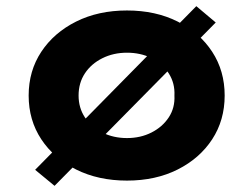

<svg xmlns="http://www.w3.org/2000/svg" viewBox="-20 -576 817 623"><path d="M157 27 94 -25 617 -556 680 -503ZM392 10Q299 10 227 -26Q155 -62 114 -124Q73 -186 73 -266Q73 -346 114 -408Q155 -470 227 -506Q299 -542 392 -542Q485 -542 556.5 -506Q628 -470 668.5 -408Q709 -346 709 -266Q709 -186 668.5 -124Q628 -62 556.5 -26Q485 10 392 10ZM392 -128Q436 -128 471.5 -146Q507 -164 527.5 -195Q548 -226 546 -266Q548 -306 527.5 -338Q507 -370 471.5 -387.5Q436 -405 392 -405Q348 -405 312 -387Q276 -369 255.5 -338Q235 -307 235 -266Q235 -226 255.5 -195Q276 -164 312 -146Q348 -128 392 -128Z"/></svg>

Font: Lexend Exa
Style: Bold
Weight: 700
Designer: Bonnie Shaver-Troup, Thomas Jockin
Foundry: Lexend
Version: Version 1.007